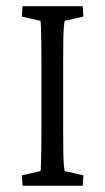

<svg xmlns="http://www.w3.org/2000/svg" viewBox="-20 -593 334 613"><path d="M51.8 0 49.8 -33.2 109.4 -46.9Q110.4 -51.8 110.8 -68.4Q111.3 -85 111.8 -114.7Q112.3 -144.5 112.3 -188.5V-383.8Q112.3 -428.7 111.8 -459Q111.3 -489.3 110.8 -505.9Q110.4 -522.5 109.4 -526.4L49.8 -540L51.8 -573.2H244.1L246.1 -540L186.5 -526.4Q185.5 -523.4 184.1 -508.8Q182.6 -494.1 182.1 -464.4Q181.6 -434.6 181.6 -383.8V-188.5Q181.6 -139.6 182.1 -109.4Q182.6 -79.1 184.1 -64.9Q185.5 -50.8 186.5 -46.9L246.1 -33.2L244.1 0Z"/></svg>

Font: Crimson Pro ExtraLight Light
Style: Regular
Weight: 300
Version: Version 1.002